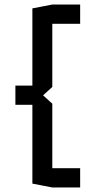

<svg xmlns="http://www.w3.org/2000/svg" viewBox="-20 -728 384 848"><path d="M211 100V15H334V100ZM48 -265V-350H123V-265ZM211 -623V-708H334V-623ZM123 83V-349H124L211 -270V100ZM123 -265V-691L211 -708V-344L124 -265Z"/></svg>

Font: Foldit
Style: Regular
Weight: 400
Version: Version 1.003